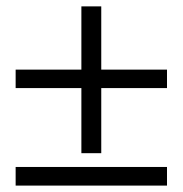

<svg xmlns="http://www.w3.org/2000/svg" viewBox="-20 -579 570 599"><path d="M501 -361.8V-304.2H295.9V-101.1H233.9V-304.2H28.8V-361.8H233.9V-559.1H295.9V-361.8ZM28.8 -58.1H501V0H28.8Z"/></svg>

Font: SourceSerifPro-Regular
Style: Regular
Weight: 400
Designer: Frank Grießhammer
Foundry: Adobe Systems Incorporated
Version: Version 1.014;PS Version 1.0;hotconv 1.0.73;makeotf.lib2.5.5